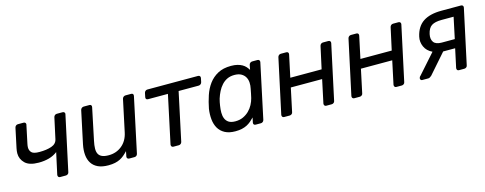

<svg xmlns="http://www.w3.org/2000/svg" viewBox="-26 -1066 4072 1611"><g transform="rotate(-15 2010.0 -260.0)"><path d="M355 0Q345 0 340.5 -6Q336 -12 336 -20Q336 -21 336 -23L377 -211Q345 -186 304 -174.5Q263 -163 214 -163Q132 -163 95.5 -199Q59 -235 59 -284Q59 -304 64 -328L100 -497Q102 -507 109.5 -513.5Q117 -520 127 -520H176Q186 -520 191 -514.5Q196 -509 196 -502Q196 -500 195 -497L162 -341Q158 -323 158 -309Q158 -283 174.5 -265.5Q191 -248 242 -248Q305 -248 348 -263Q391 -278 399 -318L438 -497Q440 -507 447.5 -513.5Q455 -520 465 -520H515Q525 -520 530 -514.5Q535 -509 535 -502Q535 -500 534 -497L432 -23Q431 -13 423 -6.5Q415 0 405 0Z M611 -215 671 -497Q673 -507 681 -513.5Q689 -520 699 -520H749Q759 -520 763.5 -513.5Q768 -507 766 -497L708 -220Q700 -183 699.5 -155Q699 -127 708.5 -108.5Q718 -90 739.5 -80.5Q761 -71 797 -71Q863 -71 911.5 -110.5Q960 -150 975 -220L1034 -497Q1036 -507 1044 -513.5Q1052 -520 1062 -520H1111Q1122 -520 1126.5 -513.5Q1131 -507 1129 -497L1028 -23Q1026 -13 1019 -6.5Q1012 0 1001 0H955Q945 0 939.5 -6.5Q934 -13 936 -23L945 -67Q928 -49 911.5 -35Q895 -21 875.5 -11Q856 -1 831 4.5Q806 10 773 10Q719 10 683.5 -6.5Q648 -23 628.5 -53Q609 -83 605 -124.5Q601 -166 611 -215Z M1218 -463 1225 -497Q1227 -507 1234.5 -513.5Q1242 -520 1252 -520H1692Q1702 -520 1707.5 -513.5Q1713 -507 1711 -497L1704 -463Q1702 -453 1694 -446.5Q1686 -440 1675 -440H1502L1413 -23Q1411 -13 1403.5 -6.5Q1396 0 1386 0H1339Q1329 0 1324 -6.5Q1319 -13 1320 -23L1409 -440H1236Q1225 -440 1220.5 -446.5Q1216 -453 1218 -463Z M1709 -230Q1720 -287 1738 -341Q1756 -395 1787 -437Q1818 -479 1865 -504.5Q1912 -530 1980 -530Q2012 -530 2035.5 -524Q2059 -518 2076.5 -508Q2094 -498 2106 -484.5Q2118 -471 2127 -456L2135 -497Q2137 -507 2144.5 -513.5Q2152 -520 2163 -520H2208Q2218 -520 2223.5 -513.5Q2229 -507 2227 -497L2126 -23Q2124 -13 2116.5 -6.5Q2109 0 2099 0H2053Q2043 0 2038 -6.5Q2033 -13 2035 -23L2044 -65Q2029 -49 2012.5 -35Q1996 -21 1976.5 -11Q1957 -1 1932.5 4.5Q1908 10 1876 10Q1821 10 1785 -9.5Q1749 -29 1730 -62Q1711 -95 1706.5 -138.5Q1702 -182 1709 -230ZM1897 -71Q1935 -71 1964.5 -84.5Q1994 -98 2016.5 -120Q2039 -142 2053.5 -169.5Q2068 -197 2075 -225Q2079 -241 2083.5 -263.5Q2088 -286 2091 -302Q2097 -328 2095.5 -354.5Q2094 -381 2082 -402Q2070 -423 2047 -436Q2024 -449 1988 -449Q1952 -449 1925 -436Q1898 -423 1877.5 -400.5Q1857 -378 1842.5 -349.5Q1828 -321 1818 -289Q1814 -274 1811 -260Q1808 -246 1806 -231Q1801 -200 1801 -171Q1801 -142 1810.5 -119.5Q1820 -97 1840.5 -84Q1861 -71 1897 -71Z M2282 -23 2384 -497Q2386 -507 2393.5 -513.5Q2401 -520 2411 -520H2459Q2469 -520 2474 -513.5Q2479 -507 2477 -497L2436 -305H2708L2750 -497Q2752 -507 2759.5 -513.5Q2767 -520 2777 -520H2824Q2834 -520 2839.5 -513.5Q2845 -507 2843 -497L2741 -23Q2740 -13 2732 -6.5Q2724 0 2714 0H2667Q2657 0 2652 -6.5Q2647 -13 2648 -23L2691 -225H2419L2376 -23Q2375 -13 2367 -6.5Q2359 0 2349 0H2301Q2291 0 2286 -6.5Q2281 -13 2282 -23Z M2891 -23 2993 -497Q2995 -507 3002.5 -513.5Q3010 -520 3020 -520H3068Q3078 -520 3083 -513.5Q3088 -507 3086 -497L3045 -305H3317L3359 -497Q3361 -507 3368.5 -513.5Q3376 -520 3386 -520H3433Q3443 -520 3448.5 -513.5Q3454 -507 3452 -497L3350 -23Q3349 -13 3341 -6.5Q3333 0 3323 0H3276Q3266 0 3261 -6.5Q3256 -13 3257 -23L3300 -225H3028L2985 -23Q2984 -13 2976 -6.5Q2968 0 2958 0H2910Q2900 0 2895 -6.5Q2890 -13 2891 -23Z M3484 -20Q3485 -24 3487 -28.5Q3489 -33 3495 -38L3645 -207Q3598 -229 3579 -271.5Q3560 -314 3570 -358Q3589 -443 3647.5 -481.5Q3706 -520 3806 -520H3976Q3986 -520 3991.5 -513.5Q3997 -507 3995 -497L3893 -23Q3892 -13 3884 -6.5Q3876 0 3866 0H3820Q3809 0 3804.5 -6.5Q3800 -13 3801 -23L3836 -186H3732L3582 -15Q3576 -10 3568.5 -5Q3561 0 3553 0H3500Q3492 0 3487.5 -6Q3483 -12 3484 -20ZM3740 -261H3853L3892 -445H3787Q3730 -445 3700.5 -426Q3671 -407 3660 -356Q3651 -314 3669.5 -287.5Q3688 -261 3740 -261Z"/></g></svg>

Font: SVN-Rubik
Style: Italic
Weight: 400
Italic angle: -12°
Designer: Hubert and Fischer
Foundry: Hubert & Fischer
Version: Version 2.101; ttfautohint (v1.8.3)